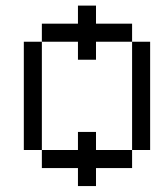

<svg xmlns="http://www.w3.org/2000/svg" viewBox="-20 -582 540 665"><path d="M312.5 0H437.5V-62.5H312.5V-125H250V-62.5H125V0H250V62.5H312.5ZM125 -62.5Q125 -62.5 125 -437.5H62.5Q62.5 -437.5 62.5 -62.5ZM437.5 -62.5H500Q500 -62.5 500 -437.5H437.5Q437.5 -437.5 437.5 -62.5ZM312.5 -437.5H437.5V-500H312.5V-562.5H250V-500H125V-437.5H250V-375H312.5Z"/></svg>

Font: Unifont
Style: Regular
Weight: 500
Version: Version 15.1.04